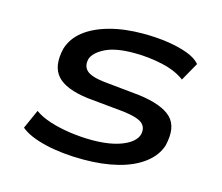

<svg xmlns="http://www.w3.org/2000/svg" viewBox="-80 -609 833 721"><g transform="rotate(15 337.0 -248.5)"><path d="M298 9Q215 9 149.5 -6.5Q84 -22 52 -49L85 -123Q110 -105 146.5 -93.5Q183 -82 225.5 -76Q268 -70 310 -70Q381 -70 427 -88.5Q473 -107 483 -137Q490 -165 472 -181Q454 -197 398 -204L255 -218Q167 -229 134 -266Q101 -303 118 -374Q131 -416 168 -445Q205 -474 263 -490Q321 -506 394 -506Q444 -506 488.5 -499.5Q533 -493 567 -480.5Q601 -468 618 -448L578 -377Q544 -403 490 -415Q436 -427 380 -427Q307 -427 267.5 -407Q228 -387 219 -361Q212 -332 229.5 -315.5Q247 -299 299 -293L438 -279Q530 -267 565.5 -231.5Q601 -196 583 -122Q570 -81 530.5 -51Q491 -21 431.5 -6Q372 9 298 9Z"/></g></svg>

Font: Nunito Sans 7pt Expanded Medium
Style: Italic
Weight: 500
Width: 7
Italic angle: -9°
Designer: Vernon Adams
Foundry: Vernon Adams
Version: Version 3.101;gftools[0.9.27]